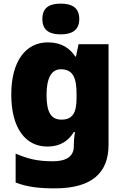

<svg xmlns="http://www.w3.org/2000/svg" viewBox="-20 -796 683 1056"><path d="M314 -776C258 -776 213 -759 213 -691C213 -625 258 -607 314 -607C369 -607 416 -625 416 -691C416 -759 369 -776 314 -776ZM243 -563C124 -563 42 -463 42 -276C42 -89 122 10 240 10C316 10 360 -26 386 -70H392C388 -43 386 -18 386 -1V9C386 62 348 91 271 91C184 91 133 77 66 49V208C129 232 193 240 282 240C482 240 577 157 577 1V-553H412L398 -485H394C365 -529 320 -563 243 -563ZM315 -415C383 -415 401 -365 401 -279V-256C401 -177 380 -138 318 -138C262 -138 236 -177 236 -273C236 -366 262 -415 315 -415Z"/></svg>

Font: Noto Sans Bengali Black
Style: Regular
Weight: 900
Designer: Jelle Bosma - Monotype Design Team
Foundry: Monotype Imaging Inc.
Version: Version 2.003